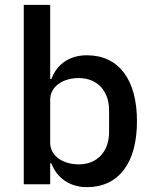

<svg xmlns="http://www.w3.org/2000/svg" viewBox="-20 -760 632 792"><path d="M78 0H187V-86H192C215 -25 269 12 338 12C470 12 545 -88 545 -260C545 -432 470 -532 338 -532C269 -532 215 -497 192 -434H187V-740H78ZM305 -82C238 -82 187 -118 187 -171V-349C187 -402 238 -438 305 -438C381 -438 430 -385 430 -305V-215C430 -135 381 -82 305 -82Z"/></svg>

Font: IBMKR Medm
Style: Regular
Weight: 500
Designer: Mike Abbink; Paul van der Laan; Pieter van Rosmalen; Wujin Sim; Chorong Kim; Dohee Lee;
Foundry: Sandoll Inc.
Version: Version 1.002